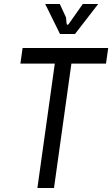

<svg xmlns="http://www.w3.org/2000/svg" viewBox="-20 -940 561 960"><path d="M167 0 254 -622H82L93 -700H521L510 -622H337L250 0ZM280 -770 206 -920H279L310 -853L313 -822Q314 -816 317.5 -816Q321 -816 325 -822L394 -920H471L355 -770Z"/></svg>

Font: Finlandica
Style: Italic
Weight: 400
Italic angle: -8°
Designer: Niklas Ekholm, Juho Hiilivirta, Jaakko Suomalainen
Foundry: Helsinki Type Studio
Version: Version 1.064